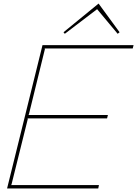

<svg xmlns="http://www.w3.org/2000/svg" viewBox="-20 -1065 775 1085"><path d="M539.1 -19 535.2 0H20L220.2 -810.1H734.9L730 -791H231.9L233.9 -788.1L143.1 -418L140.1 -415H589.8L585 -396H134.8L137.2 -393.1L44.9 -22L42 -19ZM537.1 -1044.9 655.8 -882.8 645 -874 528.8 -1013.2 346.2 -874 338.9 -882.8Z"/></svg>

Font: Sinkin Sans 100 Thin Italic
Style: Regular
Weight: 100
Italic angle: -112°
Designer: Keith Bates
Foundry: K-Type
Version: Sinkin Sans (version 1.0)  by Keith Bates   •   © 2014   www